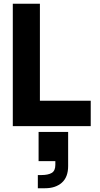

<svg xmlns="http://www.w3.org/2000/svg" viewBox="-20 -670 530 1020"><path d="M462 0H48V-650H192V-135H462ZM185 31H342V212Q342 271 308.5 300.5Q275 330 220 330H181V260H199Q236 260 255 248.5Q274 237 274 206V186H185Z"/></svg>

Font: Overused Grotesk
Style: Bold
Weight: 700
Version: Version 0.003